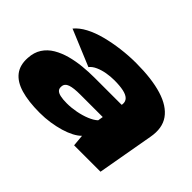

<svg xmlns="http://www.w3.org/2000/svg" viewBox="-110 -855 1121 1121"><g transform="rotate(45 451.0 -294.0)"><path d="M287 8Q331 8 372.2 1.8Q413.5 -4.5 449.5 -15.2Q485.5 -26 513 -40.5Q540.5 -55 557 -72L563.5 0H781.5L843.5 -350.5Q859 -435 820.8 -489Q782.5 -543 696 -569.5Q609.5 -596 480 -596Q419.5 -596 358.2 -588.2Q297 -580.5 241.5 -566Q186 -551.5 143 -528.8Q100 -506 75 -475.5L299.5 -382Q314 -400.5 340.5 -412.2Q367 -424 398.5 -429.5Q430 -435 461 -435Q506 -435 536.5 -428.5Q567 -422 581.5 -407.8Q596 -393.5 594 -370.5L592.5 -363.5H366.5Q321.5 -363.5 272.5 -358.8Q223.5 -354 178 -341.8Q132.5 -329.5 95.5 -307.8Q58.5 -286 36.2 -251.8Q14 -217.5 11.5 -169.5Q7.5 -107.5 37.8 -68.2Q68 -29 130.8 -10.5Q193.5 8 287 8ZM360 -143Q327 -143 306 -147.8Q285 -152.5 275.8 -162.5Q266.5 -172.5 268 -189.5Q268.5 -203 276.2 -212Q284 -221 298 -225.8Q312 -230.5 332.2 -232.8Q352.5 -235 380 -235H565L559.5 -202.5Q540.5 -185 507.8 -171.5Q475 -158 435.8 -150.5Q396.5 -143 360 -143Z"/></g></svg>

Font: Anybody Expanded Black
Style: Italic
Weight: 900
Width: 7
Italic angle: -10°
Version: Version 1.113;gftools[0.9.25]